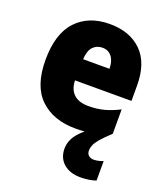

<svg xmlns="http://www.w3.org/2000/svg" viewBox="-146 -755 860 1000"><g transform="rotate(20 284.0 -254.5)"><path d="M412 0Q412 18 423 27.5Q434 37 451 37Q464 37 479 33.5Q494 30 503 26V134Q486 140 464.5 143.5Q443 147 418 147Q359 147 324 116.5Q289 86 289 34Q289 5 303.5 -23.5Q318 -52 357 -85Q334 -83 307 -83Q183 -83 110.5 -152.5Q38 -222 38 -366Q38 -512 106 -584Q174 -656 290 -656Q402 -656 467 -592Q532 -528 532 -403V-318H219Q220 -270 247.5 -243Q275 -216 330 -216Q377 -216 416.5 -226.5Q456 -237 499 -259V-124Q462 -90 443.5 -68Q425 -46 418.5 -30Q412 -14 412 0ZM296 -527Q265 -527 244.5 -506Q224 -485 221 -436H367Q367 -478 348 -502.5Q329 -527 296 -527Z"/></g></svg>

Font: Noto Sans Telugu UI SemiCondensed Black
Style: Regular
Weight: 900
Width: 4
Designer: Jelle Bosma - Monotype Design Team
Foundry: Monotype Imaging Inc.
Version: Version 2.005; ttfautohint (v1.8.4.7-5d5b)